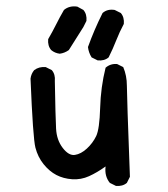

<svg xmlns="http://www.w3.org/2000/svg" viewBox="-20 -574 540 617"><path d="M352.5 23.4 333 13.7Q315.4 -7.8 319.3 -39.1Q292 -19.5 266.1 -7.8Q240.2 3.9 211.9 2Q183.6 0 161.1 -11.7Q138.7 -23.4 120.1 -46.4Q101.6 -69.3 93.8 -99.6Q85.9 -129.9 78.1 -321.3Q80.1 -336.9 89.8 -348.6Q105.5 -360.4 127 -358.4L146.5 -348.6Q158.2 -335 156.2 -313.5Q158.2 -197.3 160.2 -160.6Q162.1 -124 181.6 -98.6Q201.2 -73.2 220.7 -76.2Q240.2 -79.1 259.3 -96.7Q278.3 -114.3 289.1 -136.7Q299.8 -159.2 301.8 -226.6Q303.7 -293.9 319.3 -356.4Q335 -370.1 356.4 -368.2L376 -358.4Q387.7 -331.1 387.7 -298.8Q387.7 -266.6 397.5 -5.9L387.7 13.7Q374 25.4 352.5 23.4ZM293.9 -379.9 274.4 -389.6Q264.6 -405.3 262.7 -422.9Q272.5 -450.2 284.2 -477.5Q295.9 -504.9 309.6 -532.2Q325.2 -545.9 348.6 -542L368.2 -532.2Q379.9 -518.6 377.9 -497.1Q364.3 -471.7 353.5 -444.3Q342.8 -417 329.1 -389.6Q315.4 -377.9 293.9 -379.9ZM171.9 -401.4Q156.2 -403.3 144.5 -413.1Q132.8 -426.8 134.8 -448.2Q148.4 -471.7 160.2 -495.1Q171.9 -518.6 185.5 -542Q203.1 -556.6 228.5 -552.7L248 -542Q259.8 -528.3 257.8 -506.8L248 -487.3Q222.7 -446.3 201.2 -413.1Q187.5 -403.3 171.9 -401.4Z"/></svg>

Font: JasonHandwriting4
Style: Regular
Weight: 400
Version: Version 1.01.21